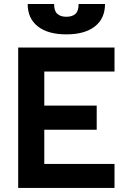

<svg xmlns="http://www.w3.org/2000/svg" viewBox="-20 -928 626 948"><path d="M69.8 0V-693.4H545.4V-574.7H198.7V-406.7H457.5V-287.6H198.7V-118.7H545.4V0ZM307.6 -758.3Q216.8 -758.3 166.7 -797.6Q116.7 -836.9 116.7 -908.2H247.1Q247.1 -873.5 263.2 -859.4Q279.3 -845.2 307.6 -845.2Q336.4 -845.2 352.3 -859.4Q368.2 -873.5 368.2 -908.2H498.5Q498.5 -836.9 448.5 -797.6Q398.4 -758.3 307.6 -758.3Z"/></svg>

Font: Caskaydia Cove
Style: Bold
Weight: 700
Monospace: yes
Designer: Aaron Bell
Foundry: Saja Typeworks
Version: Version 4.300; ttfautohint (v1.8.3)